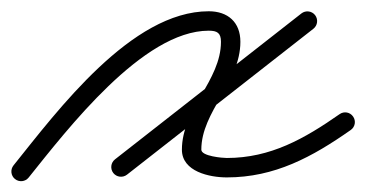

<svg xmlns="http://www.w3.org/2000/svg" viewBox="-36 -297 659 346"><path d="M-9 25.6C-1.4 31.7 9.6 30.5 15.6 23C85.2 -63.7 221.4 -241.7 340.2 -241.7C355.4 -241.7 362.2 -237.6 362.2 -221.7C362.2 -151.8 291.8 -100 291.8 -27.3C291.8 12.4 342 22.7 372.7 22.7C459.1 22.7 526.7 -14.1 596 -62.7C604 -68.2 605.9 -79.1 600.3 -87C594.8 -95 583.9 -96.9 576 -91.3C576 -91.3 576 -91.3 576 -91.3C512.7 -47.1 451.6 -12.3 372.7 -12.3C365.7 -12.3 326.8 -15.3 326.8 -27.3C326.8 -96.3 397.2 -148.4 397.2 -221.7C397.2 -257 374.6 -276.7 340.2 -276.7C201 -276.7 68.2 -98.4 -11.6 1C-17.7 8.6 -16.5 19.6 -9 25.6ZM507.2 -272.8C507.2 -272.8 507.2 -272.8 507.2 -272.8C395.2 -185.1 283.2 -97.4 171.2 -9.8C163.6 -3.8 162.3 7.2 168.2 14.8C174.2 22.4 185.2 23.7 192.8 17.8C304.8 -69.9 416.8 -157.6 528.8 -245.2C536.4 -251.2 537.7 -262.2 531.8 -269.8C525.8 -277.4 514.8 -278.7 507.2 -272.8Z"/></svg>

Font: FRB American Cursive Guidelines
Style: Italic
Weight: 400
Italic angle: -25°
Version: Version 2.0;Modular Font Editor K font №1